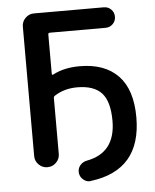

<svg xmlns="http://www.w3.org/2000/svg" viewBox="-56 -801 736 911"><g transform="rotate(-5 312.0 -346.0)"><path d="M139.6 -21.5Q116.2 -21.5 99.1 -38.6Q82 -55.7 82 -79.1V-696.3Q82 -719.7 99.1 -736.8Q116.2 -753.9 139.6 -753.9H472.7Q493.2 -753.9 507.3 -739.7Q521.5 -725.6 521.5 -705.1Q521.5 -684.6 507.3 -670.4Q493.2 -656.2 472.7 -656.2H207Q199.2 -656.2 199.2 -648.4V-460.9Q199.2 -458 201.2 -456.5Q203.1 -455.1 206.1 -457Q258.8 -485.4 334 -485.4Q453.1 -485.4 517.1 -418.9Q581.1 -352.5 581.1 -220.7Q581.1 31.2 339.8 61.5Q335.9 62.5 333 62.5Q317.4 62.5 303.7 50.8Q288.1 38.1 286.1 17.6Q286.1 14.6 286.1 11.7Q286.1 -3.9 296.9 -17.6Q309.6 -32.2 329.1 -36.1Q466.8 -61.5 466.8 -213.9Q466.8 -306.6 429.7 -346.7Q392.6 -386.7 313.5 -386.7Q252 -386.7 205.1 -356.4Q199.2 -352.5 199.2 -345.7V-79.1Q199.2 -55.7 182.1 -38.6Q165 -21.5 141.6 -21.5Z"/></g></svg>

Font: Gen Jyuu Gothic Medium
Style: Regular
Weight: 500
Designer: [Source Han Sans]
Ryoko NISHIZUKA  (kana & ideographs); Paul D. Hunt (Latin, Greek & Cyrillic); Wenlong ZHANG  (bopomofo
Version: Version 1.002.20150607